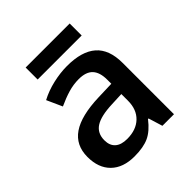

<svg xmlns="http://www.w3.org/2000/svg" viewBox="-191 -822 962 962"><g transform="rotate(-45 290.0 -340.5)"><path d="M454 -606V-691H142V-606ZM502 -364Q502 -459 450 -504.5Q398 -550 294 -550Q246 -550 194 -538Q142 -526 99 -503L136 -421Q177 -440 214 -451Q251 -462 289 -462Q340 -462 364 -436.5Q388 -411 388 -359V-330L295 -327Q168 -323 106 -280.5Q44 -238 44 -155Q44 -77 88.5 -33.5Q133 10 213 10Q276 10 315.5 -8Q355 -26 393 -75H397L420 0H502ZM163 -154Q163 -204 200 -228Q237 -252 318 -255L387 -258V-211Q387 -149 350 -113.5Q313 -78 249 -78Q207 -78 185 -97.5Q163 -117 163 -154Z"/></g></svg>

Font: OpenSansMMV
Style: Semibold
Weight: 600
Designer: Steve Matteson
Foundry: Ascender Corporation
Version: Version 6.000